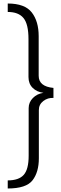

<svg xmlns="http://www.w3.org/2000/svg" viewBox="-20 -862 348 1092"><path d="M24 164Q87 164 115 132.5Q143 101 143 24V-247Q143 -280 167 -304.5Q191 -329 227 -334Q189 -339 165.5 -362.5Q142 -386 142 -424V-640Q142 -725 113.5 -759.5Q85 -794 24 -794V-842Q121 -842 160.5 -791.5Q200 -741 200 -656V-431Q200 -370 284 -362V-305Q252 -307 226.5 -287.5Q201 -268 201 -236V38Q201 117 165 163.5Q129 210 24 210Z"/></svg>

Font: Exo Light
Style: Regular
Weight: 300
Designer: Natanael Gama
Foundry: Natanael Gama
Version: Version 1.500; ttfautohint (v1.6)